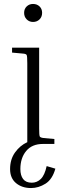

<svg xmlns="http://www.w3.org/2000/svg" viewBox="-20 -728 332 971"><path d="M147 -617Q128 -617 115 -630Q102 -643 102 -663Q102 -683 115 -695.5Q128 -708 147 -708Q167 -708 180 -695.5Q193 -683 193 -663Q193 -643 180 -630Q167 -617 147 -617ZM41 -462V-487H178V-79Q178 -44 181 -38Q184 -32 200 -30L255 -25V0H197Q142 0 112.5 35.5Q83 71 83 127Q83 159 97 177.5Q111 196 141 196Q167 196 186.5 177Q206 158 216 112L260 125Q245 179 210 201Q175 223 137 223Q91 223 61 198Q31 173 31 127Q31 78 56 43Q81 8 118 -9V-408Q118 -443 115 -449.5Q112 -456 96 -457Z"/></svg>

Font: Inria Serif Light
Style: Regular
Weight: 300
Designer: Black Foundry Team
Foundry: Black Foundry
Version: Version 1.000; ttfautohint (v1.8.3)